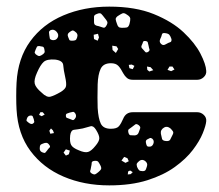

<svg xmlns="http://www.w3.org/2000/svg" viewBox="-20 -550 662 580"><path d="M310 10Q234 10 172 -16.5Q110 -43 72 -94Q34 -145 30 -219Q29 -235 29 -259Q29 -283 30 -300Q34 -374 71.5 -425.5Q109 -477 171.5 -503.5Q234 -530 310 -530Q389 -530 444.5 -507.5Q500 -485 534.5 -452.5Q569 -420 585.5 -388Q602 -356 603 -336Q604 -325 595.5 -317Q587 -309 576 -309H381Q370 -309 363.5 -314.5Q357 -320 352 -329Q345 -343 337.5 -351Q330 -359 315 -359Q292 -359 284 -342Q276 -325 275 -295Q274 -252 275 -224Q277 -192 284.5 -176.5Q292 -161 315 -161Q333 -161 339.5 -169Q346 -177 352 -191Q360 -211 381 -211H576Q587 -211 595.5 -203Q604 -195 603 -184Q602 -171 592.5 -147.5Q583 -124 562.5 -97Q542 -70 508 -45.5Q474 -21 425 -5.5Q376 10 310 10ZM363 -506Q355 -512 349.5 -509.5Q344 -507 335 -501Q329 -496 329.5 -491.5Q330 -487 333 -479Q335 -472 338 -469Q341 -466 348 -466Q358 -466 363 -467Q368 -468 371 -477Q374 -488 373.5 -494Q373 -500 363 -506ZM296 -496Q290 -504 286 -508Q282 -512 273 -508Q264 -505 264 -499.5Q264 -494 264 -484Q264 -477 267.5 -474.5Q271 -472 278 -471Q287 -468 292 -466.5Q297 -465 301 -472Q306 -480 304 -484.5Q302 -489 296 -496ZM151 -454Q143 -463 133 -459Q128 -456 128 -452.5Q128 -449 129 -443Q130 -437 130.5 -434Q131 -431 137 -429Q149 -427 154 -436Q159 -445 151 -454ZM206 -455Q201 -459 197.5 -457.5Q194 -456 189 -452Q182 -447 186 -438Q188 -432 189.5 -429.5Q191 -427 197 -427Q204 -427 207.5 -428.5Q211 -430 213 -437Q217 -448 206 -455ZM498 -432Q495 -441 491.5 -445Q488 -449 478 -450Q470 -451 469 -445.5Q468 -440 464 -432Q460 -423 467 -417Q473 -411 482 -417Q489 -421 494 -422.5Q499 -424 498 -432ZM276 -448 263 -445 264 -432 275 -427 279 -437ZM420 -426Q413 -427 412 -423Q411 -419 408 -413Q405 -407 411 -402Q416 -397 418.5 -393.5Q421 -390 427 -393Q433 -397 431.5 -401Q430 -405 429 -411Q427 -418 426.5 -421.5Q426 -425 420 -426ZM332 -410 319 -412 320 -399 330 -390 337 -402ZM98 -411Q93 -411 91.5 -408.5Q90 -406 88 -401Q86 -396 85 -393Q84 -390 88 -386Q93 -382 96.5 -381Q100 -380 105 -383Q112 -387 114 -390.5Q116 -394 114 -401Q113 -408 109 -409Q105 -410 98 -411ZM177 -317Q172 -339 171 -353Q170 -367 147 -370Q122 -372 112 -363Q102 -354 92 -331Q82 -309 85 -297Q88 -285 106 -270Q121 -255 132.5 -258Q144 -261 163 -272Q178 -281 179.5 -290Q181 -299 177 -317ZM386 -351 378 -355 369 -354 371 -344 381 -341ZM501 -349H492L486 -339L497 -335L507 -340ZM435 -347 424 -349 425 -339 431 -334 443 -338ZM207 -208Q203 -213 200 -212Q197 -211 191 -210Q186 -208 182.5 -207Q179 -206 179 -201Q179 -195 182 -194Q185 -193 190 -191Q196 -189 199 -187.5Q202 -186 206 -191Q213 -199 207 -208ZM109 -211H102L98 -203L106 -199L115 -204ZM82 -190Q80 -195 79 -198Q78 -201 73 -201Q64 -201 61 -191Q59 -186 61 -184Q63 -182 67 -179Q75 -173 80 -177Q84 -180 83.5 -182.5Q83 -185 82 -190ZM399 -172Q392 -177 388.5 -174Q385 -171 378 -166Q372 -162 369 -159.5Q366 -157 368 -149Q370 -142 374 -141.5Q378 -141 386 -141Q396 -141 399 -150Q402 -158 403.5 -162.5Q405 -167 399 -172ZM270 -158Q262 -171 253.5 -168.5Q245 -166 230 -162Q214 -159 204 -158Q194 -157 192 -141Q190 -121 195 -112Q200 -103 218 -96Q236 -88 246 -91Q256 -94 268 -109Q280 -123 280 -132.5Q280 -142 270 -158ZM495 -162Q485 -170 476 -165Q464 -158 466 -146Q468 -136 469.5 -130.5Q471 -125 481 -124Q491 -123 494 -128Q497 -133 501 -142Q505 -149 502.5 -153Q500 -157 495 -162ZM140 -156 134 -162 129 -155 132 -146 143 -148ZM440 -131Q436 -134 433 -133Q430 -132 425 -129Q419 -126 421 -118Q422 -113 423.5 -110Q425 -107 430 -107Q439 -106 443 -115Q447 -125 440 -131ZM129 -112Q125 -118 120.5 -118.5Q116 -119 109 -116Q103 -114 101.5 -111Q100 -108 100 -101Q100 -92 110 -89Q115 -87 117 -89Q119 -91 122 -95Q126 -101 129.5 -104Q133 -107 129 -112ZM191 -95 179 -99 172 -89 179 -80 188 -84ZM365 -72 355 -76 347 -65 359 -58 369 -63ZM418 -64Q409 -70 401 -64Q395 -59 393.5 -56Q392 -53 394 -46Q397 -39 400 -36Q403 -33 411 -33Q418 -33 420 -37Q422 -41 424 -48Q427 -57 418 -64ZM284 -49Q280 -57 277 -61Q274 -65 265 -64Q257 -63 257 -58Q257 -53 255 -45Q254 -38 252.5 -34Q251 -30 257 -26Q264 -22 267.5 -23.5Q271 -25 277 -30Q283 -35 285 -38.5Q287 -42 284 -49ZM381 -30 373 -35 367 -32 366 -23 375 -24Z"/></svg>

Font: Rubik Moonrocks
Style: Regular
Weight: 400
Designer: Hubert and Fischer, NaN
Foundry: Hubert and Fischer, NaN
Version: Version 2.200